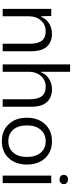

<svg xmlns="http://www.w3.org/2000/svg" viewBox="629 -1398 778 2076"><g transform="rotate(90 1018.0 -360.0)"><path d="M76 0V-525H153L156 -416H162Q185 -472 234.5 -502.5Q284 -533 345 -533Q432 -533 483 -479Q534 -425 534 -309V0H453V-293Q453 -381 420 -423Q387 -465 319 -465Q246 -465 201 -413.5Q156 -362 156 -284V0Z M676 0V-729H756V-416H762Q785 -472 834.5 -502.5Q884 -533 945 -533Q1032 -533 1083 -479Q1134 -425 1134 -309V0H1053V-293Q1053 -381 1020 -423Q987 -465 919 -465Q846 -465 801 -413.5Q756 -362 756 -284V0Z M1507 9Q1393 9 1323 -65Q1253 -139 1253 -261Q1253 -383 1322.5 -458Q1392 -533 1507 -533Q1621 -533 1690 -459Q1759 -385 1759 -262Q1759 -141 1690.5 -66Q1622 9 1507 9ZM1507 -61Q1584 -61 1630.5 -114.5Q1677 -168 1677 -262Q1677 -356 1631.5 -410.5Q1586 -465 1507 -465Q1429 -465 1382.5 -410.5Q1336 -356 1336 -261Q1336 -168 1382 -114.5Q1428 -61 1507 -61Z M1879 0V-525H1960V0ZM1921 -615Q1898 -615 1884 -627.5Q1870 -640 1870 -661Q1870 -682 1884 -694Q1898 -706 1921 -706Q1943 -706 1957 -694Q1971 -682 1971 -661Q1971 -640 1957 -627.5Q1943 -615 1921 -615Z"/></g></svg>

Font: Mona Sans
Style: Regular
Weight: 400
Designer: Deni Anggara
Foundry: GitHub
Version: Version 2.000;Glyphs 3.2.3 (3260)